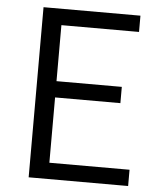

<svg xmlns="http://www.w3.org/2000/svg" viewBox="-52 -778 689 823"><g transform="rotate(5 292.0 -366.0)"><path d="M102 0H530V-70H185V-351H466V-421H185V-662H519V-732H102Z"/></g></svg>

Font: Noto Sans CJK JP DemiLight
Style: Regular
Weight: 350
Designer: Ryoko NISHIZUKA (kana & ideographs); Paul D. Hunt (Latin, Greek & Cyrillic); Wenlong ZHANG (bopomofo); Sandoll Communica
Foundry: Adobe Systems Incorporated
Version: Version 1.004;PS 1.004;hotconv 1.0.82;makeotf.lib2.5.63406